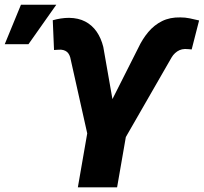

<svg xmlns="http://www.w3.org/2000/svg" viewBox="-118 -802 872 822"><path d="M443.4 -345.7 383.3 0H215.3L275.4 -345.7ZM347.7 -346.7 474.1 -597.2Q491.7 -634.8 516.8 -664.8Q542 -694.8 575.9 -711.7Q609.9 -728.5 654.3 -727.5Q674.8 -727.5 694.6 -723.4Q714.4 -719.2 734.4 -714.4L702.6 -590.3Q695.3 -590.8 688 -591.6Q680.7 -592.3 673.8 -592.3Q660.6 -591.8 650.4 -587.2Q640.1 -582.5 631.6 -574.7Q623 -566.9 616.7 -556.2L418.5 -211.4H311.5ZM324.2 -601.1 372.1 -328.1 360.8 -211.4H259.8L182.6 -556.6Q179.7 -566.4 174.6 -573.5Q169.4 -580.6 161.6 -584.5Q153.8 -588.4 143.1 -589.4Q135.7 -589.4 128.2 -588.9Q120.6 -588.4 113.3 -587.9L107.9 -715.3Q125 -720.2 142.6 -722.9Q160.2 -725.6 177.7 -725.6Q217.8 -725.1 247.1 -709.7Q276.4 -694.3 295.7 -666.5Q314.9 -638.7 324.2 -601.1ZM-97.7 -612.8 -28.3 -781.7H123L3.9 -612.8Z"/></svg>

Font: Roboto Black
Style: Italic
Weight: 900
Italic angle: -12°
Designer: Christian Robertson
Foundry: Google
Version: Version 3.0; 2020